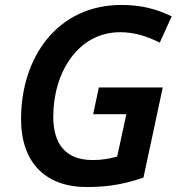

<svg xmlns="http://www.w3.org/2000/svg" viewBox="-20 -745 725 775"><path d="M331 10C431 10 496 -7 559 -28L637 -392H379L356 -284H490L453 -113C424 -105 394 -99 354 -99C243 -99 195 -166 195 -274C195 -451 294 -615 465 -615C526 -615 576 -597 625 -573L673 -679C611 -709 549 -725 470 -725C212 -725 65 -514 65 -265C65 -88 164 10 331 10Z"/></svg>

Font: Noto Sans SemiBold
Style: Italic
Weight: 600
Italic angle: -12°
Designer: Monotype Design Team
Foundry: Monotype Imaging Inc.
Version: Version 2.013